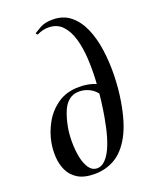

<svg xmlns="http://www.w3.org/2000/svg" viewBox="-140 -805 703 894"><g transform="rotate(-20 211.5 -357.5)"><path d="M173 14Q121 14 90 -5Q59 -24 44.5 -55Q30 -86 28 -122Q26 -158 32 -192Q41 -241 66.5 -286.5Q92 -332 135.5 -362Q179 -392 241 -392Q271 -392 297 -385.5Q323 -379 345 -365L323 -327Q307 -349 283.5 -360.5Q260 -372 234 -372Q204 -372 183.5 -355.5Q163 -339 150.5 -309Q138 -279 130 -239Q123 -204 123 -163.5Q123 -123 130 -87.5Q137 -52 152.5 -29.5Q168 -7 193 -7Q228 -7 257 -59Q286 -111 305 -220Q310 -248 316 -293.5Q322 -339 325 -393.5Q328 -448 325 -502Q322 -556 309 -601Q296 -646 270 -673.5Q244 -701 201 -701Q173 -701 147 -688Q144 -686 140 -690.5Q136 -695 139 -697Q148 -703 171 -716Q194 -729 233 -729Q285 -729 320.5 -700Q356 -671 377 -622.5Q398 -574 406.5 -513Q415 -452 413.5 -387Q412 -322 402 -262Q385 -159 351.5 -98.5Q318 -38 272.5 -12Q227 14 173 14Z"/></g></svg>

Font: Cormorant
Style: Bold Italic
Weight: 700
Italic angle: -10°
Designer: Christian Thalmann (Catharsis Fonts)
Foundry: Catharsis Fonts
Version: Version 4.000